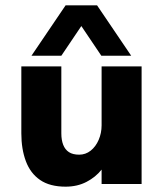

<svg xmlns="http://www.w3.org/2000/svg" viewBox="-20 -690 601 720"><path d="M226 10Q167 10 130.5 -15Q94 -40 77 -85.5Q60 -131 60 -190V-441H210V-190Q210 -165 217 -147Q224 -129 238.5 -119.5Q253 -110 277 -110Q301 -110 320 -125Q339 -140 350 -165.5Q361 -191 361 -220V-441H511V0H361V-54Q339 -26 304.5 -8Q270 10 226 10ZM98 -481 226 -670H344L472 -481H360L265 -622H305L210 -481Z"/></svg>

Font: Teachers
Style: Regular
Weight: 400
Designer: Alfredo Marco Pradil, Chank Diesel
Version: Version 1.001